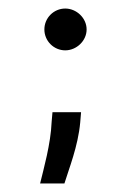

<svg xmlns="http://www.w3.org/2000/svg" viewBox="-20 -349 280 450"><path d="M133 -231C159 -231 183 -253 183 -280C183 -307 159 -329 133 -329C106 -329 84 -307 84 -280C84 -253 106 -231 133 -231ZM74 81H131C141 48 163 -6 168 -62L170 -86H103L101 -63C99 -12 82 48 74 81Z"/></svg>

Font: All Genders v4
Style: Regular
Weight: 400
Designer: Rassam Alawdi
Foundry: Rassam Art
Version: Version 3.100;FEAKit 1.0